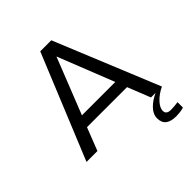

<svg xmlns="http://www.w3.org/2000/svg" viewBox="-229 -818 1156 1156"><g transform="rotate(-45 349.5 -240.0)"><path d="M28 0 302 -668H396L670 0H577L519 -146H178L121 0ZM207 -218H491L349 -577ZM606 188Q560 188 537 170Q514 152 514 115Q514 80 543 50Q572 20 616 0H670Q626 21 598 51Q570 81 570 107Q570 138 610 138Q623 138 639.5 136.5Q656 135 670 133V179Q654 184 636.5 186Q619 188 606 188Z"/></g></svg>

Font: Gantari
Style: Regular
Weight: 400
Designer: Anugrah Pasau
Foundry: Lafontype
Version: Version 1.000; ttfautohint (v1.8.3)